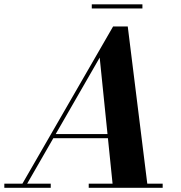

<svg xmlns="http://www.w3.org/2000/svg" viewBox="-68 -890 860 910"><path d="M27 0 468 -764.5H537.5L632.5 0H467.5L404.5 -617L49.5 0ZM-47.5 0V-19.5H172.5V0ZM352.5 0V-19.5H703V0ZM182.5 -235V-254.5H512.5V-235ZM367 -850V-869.5H607V-850Z"/></svg>

Font: Bodoni Moda 11pt
Style: Bold Italic
Weight: 700
Italic angle: -13°
Designer: Owen Earl
Foundry: indestructible type
Version: Version 2.004